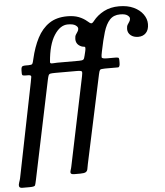

<svg xmlns="http://www.w3.org/2000/svg" viewBox="-79 -854 909 1058"><g transform="rotate(-5 376.0 -325.0)"><path d="M356.5 -465H238.5Q219.5 -465 211.2 -463.5Q203 -462 200 -455Q197 -448 193.5 -432L79.5 114Q75 135 72.2 142.5Q69.5 150 42.5 150H2.5Q-14 150 -16 140.5Q-18 131 -13.2 118.2Q-8.5 105.5 -6.5 96L98.5 -426Q101.5 -443.5 103.5 -454Q105.5 -464.5 89.5 -465H78Q64 -465 58.5 -466.8Q53 -468.5 53 -479.5V-494Q53 -506 56.2 -513Q59.5 -520 78 -520H94Q111.5 -520 115.2 -525.2Q119 -530.5 123.5 -552Q138.5 -617.5 164 -666.5Q189.5 -715.5 229.8 -742.8Q270 -770 330 -770Q367 -770 393.2 -759.8Q419.5 -749.5 439 -732.5Q452.5 -720 459 -719.8Q465.5 -719.5 474.5 -731.5Q498 -761.5 534.5 -780.8Q571 -800 619 -800Q666 -800 699.5 -784.2Q733 -768.5 751.2 -743Q769.5 -717.5 769.5 -689Q769.5 -657 753.2 -640Q737 -623 710.5 -623Q684.5 -623 668.5 -636.5Q652.5 -650 652.5 -671Q652.5 -686 657.8 -694.8Q663 -703.5 668.2 -710.8Q673.5 -718 673.5 -728Q673.5 -737 661.2 -746Q649 -755 621 -755Q585 -755 563.8 -732.2Q542.5 -709.5 529.2 -666Q516 -622.5 503.5 -560Q498.5 -537 499.2 -528.5Q500 -520 528.5 -520H573Q584.5 -520 589.8 -518.2Q595 -516.5 595 -506V-490Q595 -465 584 -465Q573 -465 554 -465H512.5Q488.5 -465 484.5 -460Q480.5 -455 476.5 -436L372.5 50Q369 67 367.2 78Q365.5 89 357.2 94.5Q349 100 326.5 100H294.5Q277 100 274 93.5Q271 87 274.8 76.8Q278.5 66.5 280.5 56L382.5 -434Q386.5 -453 384.5 -459Q382.5 -465 356.5 -465ZM406.5 -546Q408.5 -556 411.5 -566.8Q414.5 -577.5 414.5 -587Q414.5 -594.5 408 -594.8Q401.5 -595 393.5 -598Q363.5 -610.5 363.5 -641Q363.5 -656 368.8 -664.8Q374 -673.5 379.2 -680.8Q384.5 -688 384.5 -698Q384.5 -707 371.5 -716Q358.5 -725 329 -725Q286.5 -725 253.8 -674Q221 -623 213.5 -527Q212.5 -517.5 228.2 -518.8Q244 -520 252.5 -520H373.5Q391 -520 397 -524Q403 -528 406.5 -546Z"/></g></svg>

Font: Besley* Narrow
Style: Italic
Weight: 400
Width: 4
Italic angle: -13°
Designer: Owen Earl
Foundry: indestructible type*
Version: Version 3.000; ttfautohint (v1.8.3)